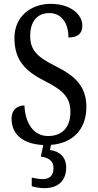

<svg xmlns="http://www.w3.org/2000/svg" viewBox="-20 -744 508 998"><path d="M211 234C280 234 324 197 324 127C324 74 292 42 240 36L245 9C355 1 429 -69 429 -188C429 -294 372 -349 269 -400C169 -450 137 -485 137 -559C137 -630 172 -676 236 -676C306 -676 336 -615 336 -549C382 -549 408 -568 408 -611C408 -667 349 -724 244 -724C137 -724 55 -655 55 -547C55 -437 105 -378 207 -326C303 -277 346 -242 346 -162C346 -82 303 -37 230 -37C153 -37 111 -105 107 -196C66 -196 40 -169 40 -128C40 -50 93 4 205 10L192 70C230 75 258 90 258 130C258 170 236 187 201 187C186 187 166 184 145 179V224C166 231 194 234 211 234Z"/></svg>

Font: Noto Serif Sinhala Condensed
Style: Regular
Weight: 400
Width: 3
Designer: Jelle Bosma - Monotype Design Team
Foundry: Monotype Imaging Inc.
Version: Version 2.007